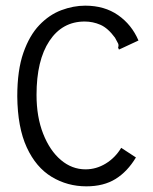

<svg xmlns="http://www.w3.org/2000/svg" viewBox="-20 -648 540 678"><path d="M285 10Q218 10 162.5 -23.5Q107 -57 74.5 -127.5Q42 -198 41 -308Q41 -400 62.5 -461.5Q84 -523 119 -559.5Q154 -596 196.5 -612Q239 -628 281 -628Q349 -628 397 -594.5Q445 -561 469 -505L409 -477L400 -473L397 -480Q400 -488 397 -494.5Q394 -501 386 -515Q361 -549 334.5 -560.5Q308 -572 279 -572Q200 -572 154.5 -503.5Q109 -435 109 -313Q109 -235 132.5 -175.5Q156 -116 195 -83Q234 -50 282 -50Q320 -50 353.5 -70.5Q387 -91 408 -126L460 -92Q430 -42 388 -16Q346 10 285 10Z"/></svg>

Font: Inconsolata Nerd Font Mono
Style: Regular
Weight: 400
Monospace: yes
Designer: Raph Levien, Cyreal, Brenton Simpson
Foundry: Raph Levien, Cyreal, Google
Version: Version 3.000; ttfautohint (v1.8.3);Nerd Fonts 3.0.2